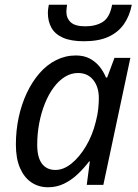

<svg xmlns="http://www.w3.org/2000/svg" viewBox="-20 -780 581 810"><path d="M334 -606Q279 -606 245.5 -621Q212 -636 197 -663Q182 -690 182 -725Q182 -735 183.5 -745Q185 -755 186 -760H263Q262 -751 261 -744.5Q260 -738 260 -731Q260 -703 278.5 -686Q297 -669 340 -669Q384 -669 413.5 -687.5Q443 -706 453 -760H536Q527 -713 503 -678.5Q479 -644 438 -625Q397 -606 334 -606ZM183 10Q143 10 112.5 -10.5Q82 -31 64.5 -71Q47 -111 47 -170Q47 -230 59 -285.5Q71 -341 93.5 -388.5Q116 -436 147 -471.5Q178 -507 217 -526.5Q256 -546 300 -546Q334 -546 358.5 -533Q383 -520 400 -499Q417 -478 427 -453H432L463 -536H530L416 0H346L359 -99H356Q334 -70 307.5 -45Q281 -20 250 -5Q219 10 183 10ZM214 -63Q248 -63 281.5 -90Q315 -117 342.5 -163Q370 -209 384 -266Q392 -296 394.5 -321.5Q397 -347 397 -366Q397 -413 373.5 -442.5Q350 -472 309 -472Q280 -472 254 -456Q228 -440 206.5 -411Q185 -382 169.5 -343.5Q154 -305 145.5 -260.5Q137 -216 137 -169Q137 -116 157 -89.5Q177 -63 214 -63Z"/></svg>

Font: Noto Sans Display
Style: Italic
Weight: 400
Italic angle: -12°
Designer: Monotype Design Team
Foundry: Monotype Imaging Inc.
Version: Version 2.003